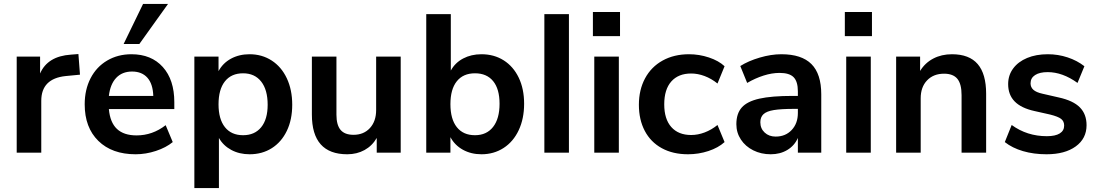

<svg xmlns="http://www.w3.org/2000/svg" viewBox="-20 -777 5585 977"><path d="M387 -397 314 -390Q190 -377 190 -264V0H65V-489H184V-403Q222 -491 341 -499L379 -502Z M867 -222H534Q540 -154 575 -121Q610 -88 675 -88Q756 -88 823 -140L859 -54Q825 -26 773.5 -9Q722 8 670 8Q550 8 480.5 -60Q411 -128 411 -246Q411 -321 441 -379Q471 -437 525.5 -469Q580 -501 649 -501Q750 -501 808.5 -436Q867 -371 867 -257ZM534 -289H760Q758 -350 730 -381.5Q702 -413 652 -413Q602 -413 571.5 -381Q541 -349 534 -289ZM689 -553H609L708 -757H835Z M1467 -244Q1467 -168 1439.5 -111Q1412 -54 1363 -23Q1314 8 1250 8Q1198 8 1157 -14Q1116 -36 1094 -75V180H969V-489H1092V-415Q1114 -456 1155.5 -478.5Q1197 -501 1250 -501Q1313 -501 1362.5 -469Q1412 -437 1439.5 -378.5Q1467 -320 1467 -244ZM1342 -244Q1342 -320 1309 -362Q1276 -404 1217 -404Q1157 -404 1124.5 -363Q1092 -322 1092 -246Q1092 -171 1124.5 -130Q1157 -89 1217 -89Q1276 -89 1309 -129.5Q1342 -170 1342 -244Z M2019 -489V0H1897V-75Q1874 -35 1835 -13.5Q1796 8 1747 8Q1567 8 1567 -194V-489H1692V-193Q1692 -141 1713 -116Q1734 -91 1779 -91Q1831 -91 1862.5 -125.5Q1894 -160 1894 -217V-489Z M2647 -249Q2647 -173 2619.5 -114.5Q2592 -56 2542.5 -24Q2493 8 2430 8Q2377 8 2335.5 -15Q2294 -38 2272 -79V0H2149V-705H2274V-418Q2296 -458 2337 -479.5Q2378 -501 2430 -501Q2494 -501 2543 -470Q2592 -439 2619.5 -382Q2647 -325 2647 -249ZM2522 -249Q2522 -324 2489.5 -364Q2457 -404 2397 -404Q2337 -404 2304.5 -363.5Q2272 -323 2272 -247Q2272 -171 2304.5 -130Q2337 -89 2397 -89Q2456 -89 2489 -131Q2522 -173 2522 -249Z M2750 0V-705H2875V0Z M3004 0V-489H3129V0ZM2997 -716H3135V-593H2997Z M3231 -244Q3231 -320 3262.5 -378.5Q3294 -437 3352 -469Q3410 -501 3486 -501Q3538 -501 3587.5 -484.5Q3637 -468 3667 -440L3631 -352Q3600 -377 3565.5 -390Q3531 -403 3497 -403Q3432 -403 3396 -362.5Q3360 -322 3360 -246Q3360 -171 3396 -130.5Q3432 -90 3497 -90Q3531 -90 3565.5 -103Q3600 -116 3631 -141L3667 -54Q3635 -25 3585 -8.5Q3535 8 3481 8Q3404 8 3347.5 -23Q3291 -54 3261 -111Q3231 -168 3231 -244Z M4159 -297V0H4040V-75Q4023 -36 3986.5 -14Q3950 8 3902 8Q3853 8 3813 -12Q3773 -32 3750 -67Q3727 -102 3727 -145Q3727 -199 3754.5 -230Q3782 -261 3844 -275Q3906 -289 4015 -289H4040V-312Q4040 -362 4018.5 -384Q3997 -406 3947 -406Q3908 -406 3865.5 -392.5Q3823 -379 3782 -355L3747 -441Q3788 -467 3846 -484Q3904 -501 3956 -501Q4059 -501 4109 -451Q4159 -401 4159 -297ZM4040 -202V-223H4022Q3955 -223 3918 -217Q3881 -211 3865 -196Q3849 -181 3849 -155Q3849 -123 3871 -102.5Q3893 -82 3927 -82Q3977 -82 4008.5 -115.5Q4040 -149 4040 -202Z M4286 0V-489H4411V0ZM4279 -716H4417V-593H4279Z M4998 -300V0H4873V-293Q4873 -350 4851.5 -376Q4830 -402 4784 -402Q4730 -402 4697.5 -368Q4665 -334 4665 -277V0H4540V-489H4662V-416Q4687 -457 4729 -479Q4771 -501 4824 -501Q4912 -501 4955 -451Q4998 -401 4998 -300Z M5093 -54 5128 -141Q5206 -84 5307 -84Q5350 -84 5372.5 -98Q5395 -112 5395 -138Q5395 -160 5379.5 -172Q5364 -184 5324 -194L5244 -212Q5176 -227 5143 -261Q5110 -295 5110 -349Q5110 -394 5135.5 -428.5Q5161 -463 5206.5 -482Q5252 -501 5312 -501Q5364 -501 5412.5 -485Q5461 -469 5498 -440L5463 -355Q5387 -410 5311 -410Q5270 -410 5247 -395Q5224 -380 5224 -353Q5224 -333 5238.5 -320Q5253 -307 5285 -300L5368 -281Q5441 -265 5475 -230.5Q5509 -196 5509 -140Q5509 -72 5454 -32Q5399 8 5305 8Q5240 8 5185.5 -8Q5131 -24 5093 -54Z"/></svg>

Font: wassup Sans
Style: Bold
Weight: 700
Version: Version 2.001